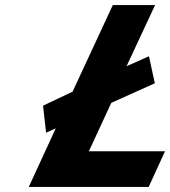

<svg xmlns="http://www.w3.org/2000/svg" viewBox="-20 -734 668 754"><path d="M564 0 628 -140H329L417 -330L588 -407L565 -513L477 -474L589 -714H423L265 -374L149 -319L161 -213L199 -230L93 0Z"/></svg>

Font: Passageway
Style: BdSuIt
Weight: 700
Foundry: Ascender Corporation
Version: Version 1.11